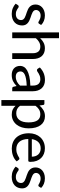

<svg xmlns="http://www.w3.org/2000/svg" viewBox="957 -1692 895 2850"><g transform="rotate(90 1405.0 -266.5)"><path d="M331.5 -398.4Q325.7 -387.7 314 -387.7Q306.6 -387.7 298.1 -393.1Q289.6 -398.4 277.6 -404.5Q265.6 -410.6 249.3 -416Q232.9 -421.4 210.4 -421.4Q191.4 -421.4 176.3 -416Q161.1 -410.6 150.4 -401.4Q139.6 -392.1 133.8 -379.6Q127.9 -367.2 127.9 -353Q127.9 -334.5 137.7 -322.3Q147.5 -310.1 163.6 -301.3Q179.7 -292.5 200.4 -285.4Q221.2 -278.3 242.7 -271Q264.2 -263.7 284.9 -253.9Q305.7 -244.1 321.8 -230Q337.9 -215.8 347.7 -195.6Q357.4 -175.3 357.4 -146.5Q357.4 -113.3 346.2 -85.2Q335 -57.1 313.2 -36.6Q291.5 -16.1 259.5 -4.4Q227.5 7.3 186 7.3Q138.7 7.3 99.9 -8.8Q61 -24.9 34.2 -50.8L54.2 -83Q58.1 -89.4 63.5 -92.8Q68.8 -96.2 77.1 -96.2Q85.9 -96.2 94.7 -89.6Q103.5 -83 116 -75Q128.4 -66.9 146 -60.3Q163.6 -53.7 189.9 -53.7Q212.4 -53.7 228.8 -60.1Q245.1 -66.4 255.9 -76.9Q266.6 -87.4 272 -101.6Q277.3 -115.7 277.3 -131.3Q277.3 -150.9 267.3 -163.8Q257.3 -176.8 241.2 -185.8Q225.1 -194.8 204.3 -201.7Q183.6 -208.5 161.9 -216.1Q140.1 -223.6 119.4 -233.2Q98.6 -242.7 82.5 -257.6Q66.4 -272.5 56.4 -293.9Q46.4 -315.4 46.4 -346.2Q46.4 -374 57.1 -399.2Q67.9 -424.3 88.4 -443.4Q108.9 -462.4 139.2 -473.6Q169.4 -484.9 208.5 -484.9Q252.9 -484.9 289.1 -470.2Q325.2 -455.6 350.6 -429.2Z M460.9 0V-694.3H546.9V-414.6Q576.7 -446.8 613 -465.8Q649.4 -484.9 697.3 -484.9Q736.3 -484.9 765.9 -471.9Q795.4 -459 815.4 -435.3Q835.4 -411.6 845.5 -378.2Q855.5 -344.7 855.5 -304.2V0H769.5V-304.2Q769.5 -357.4 745.6 -387.2Q721.7 -417 672.4 -417Q635.7 -417 604.5 -399.4Q573.2 -381.8 546.9 -351.1V0Z M1295.9 0Q1283.2 0 1276.4 -3.9Q1269.5 -7.8 1267.1 -20L1256.3 -64.5Q1237.8 -47.4 1220 -33.9Q1202.1 -20.5 1182.6 -11.2Q1163.1 -2 1140.6 2.7Q1118.2 7.3 1091.3 7.3Q1063.5 7.3 1039.3 -0.2Q1015.1 -7.8 996.8 -23.7Q978.5 -39.6 968 -63.2Q957.5 -86.9 957.5 -119.1Q957.5 -147.5 972.9 -173.6Q988.3 -199.7 1022.9 -220.2Q1057.6 -240.7 1113.3 -253.7Q1168.9 -266.6 1250 -268.6V-305.2Q1250 -360.8 1226.3 -388.9Q1202.6 -417 1157.2 -417Q1127 -417 1106.2 -409.2Q1085.4 -401.4 1070.3 -392.1Q1055.2 -382.8 1044.2 -375Q1033.2 -367.2 1022 -367.2Q1013.2 -367.2 1006.8 -371.6Q1000.5 -376 996.6 -382.8L981 -410.2Q1020.5 -448.2 1066.2 -467Q1111.8 -485.8 1167.5 -485.8Q1207.5 -485.8 1238.8 -472.9Q1270 -460 1291 -436Q1312 -412.1 1323 -378.9Q1334 -345.7 1334 -305.2V0ZM1117.2 -52.7Q1138.7 -52.7 1156.7 -57.1Q1174.8 -61.5 1190.9 -69.6Q1207 -77.6 1221.4 -89.6Q1235.8 -101.6 1250 -116.2V-214.8Q1192.9 -212.4 1152.8 -205.3Q1112.8 -198.2 1087.6 -186.5Q1062.5 -174.8 1051.3 -158.9Q1040 -143.1 1040 -123.5Q1040 -105 1046.1 -91.6Q1052.2 -78.1 1062.5 -69.6Q1072.8 -61 1086.9 -56.9Q1101.1 -52.7 1117.2 -52.7Z M1464.4 161.1V-477.5H1515.6Q1524.9 -477.5 1530.8 -473.4Q1536.6 -469.2 1537.6 -460L1545.9 -404.3Q1576.2 -440.9 1615.2 -463.4Q1654.3 -485.8 1705.1 -485.8Q1746.1 -485.8 1779.3 -470Q1812.5 -454.1 1835.9 -423.3Q1859.4 -392.6 1872.1 -347.2Q1884.8 -301.8 1884.8 -242.2Q1884.8 -189.5 1870.6 -143.8Q1856.4 -98.1 1829.8 -64.7Q1803.2 -31.2 1765.1 -12.2Q1727.1 6.8 1679.2 6.8Q1635.7 6.8 1605 -7.8Q1574.2 -22.5 1550.3 -48.8V161.1ZM1676.8 -417Q1636.7 -417 1606.2 -398.4Q1575.7 -379.9 1550.3 -345.7V-115.2Q1572.8 -84.5 1599.9 -72Q1627 -59.6 1660.2 -59.6Q1725.6 -59.6 1761 -106.9Q1796.4 -154.3 1796.4 -242.2Q1796.4 -288.6 1788.3 -321.8Q1780.3 -355 1764.9 -376.2Q1749.5 -397.5 1727.3 -407.2Q1705.1 -417 1676.8 -417Z M2182.1 -484.9Q2225.1 -484.9 2261.7 -470.7Q2298.3 -456.5 2325.2 -429.2Q2352.1 -401.9 2367.2 -362.3Q2382.3 -322.8 2382.3 -271.5Q2382.3 -251.5 2377.9 -244.9Q2373.5 -238.3 2361.8 -238.3H2042.5Q2043.5 -193.4 2054.7 -159.9Q2065.9 -126.5 2085.7 -104.5Q2105.5 -82.5 2132.8 -71.5Q2160.2 -60.5 2193.8 -60.5Q2225.1 -60.5 2248 -67.6Q2271 -74.7 2287.4 -83.5Q2303.7 -92.3 2314.9 -99.4Q2326.2 -106.4 2334.5 -106.4Q2339.8 -106.4 2343.8 -104.2Q2347.7 -102.1 2350.6 -98.1L2375 -66.9Q2358.9 -47.9 2337.2 -33.9Q2315.4 -20 2290.5 -11Q2265.6 -2 2239 2.4Q2212.4 6.8 2186.5 6.8Q2136.7 6.8 2094.7 -9.8Q2052.7 -26.4 2022.2 -58.8Q1991.7 -91.3 1974.6 -138.9Q1957.5 -186.5 1957.5 -248.5Q1957.5 -298.3 1972.9 -341.6Q1988.3 -384.8 2017.3 -416.7Q2046.4 -448.7 2088.1 -466.8Q2129.9 -484.9 2182.1 -484.9ZM2183.6 -422.4Q2123.5 -422.4 2088.6 -387.2Q2053.7 -352.1 2044.9 -291H2305.2Q2305.2 -319.8 2296.9 -344Q2288.6 -368.2 2272.9 -385.5Q2257.3 -402.8 2234.6 -412.6Q2211.9 -422.4 2183.6 -422.4Z M2750 -398.4Q2744.1 -387.7 2732.4 -387.7Q2725.1 -387.7 2716.6 -393.1Q2708 -398.4 2696 -404.5Q2684.1 -410.6 2667.7 -416Q2651.4 -421.4 2628.9 -421.4Q2609.9 -421.4 2594.7 -416Q2579.6 -410.6 2568.8 -401.4Q2558.1 -392.1 2552.2 -379.6Q2546.4 -367.2 2546.4 -353Q2546.4 -334.5 2556.2 -322.3Q2565.9 -310.1 2582 -301.3Q2598.1 -292.5 2618.9 -285.4Q2639.6 -278.3 2661.1 -271Q2682.6 -263.7 2703.4 -253.9Q2724.1 -244.1 2740.2 -230Q2756.3 -215.8 2766.1 -195.6Q2775.9 -175.3 2775.9 -146.5Q2775.9 -113.3 2764.6 -85.2Q2753.4 -57.1 2731.7 -36.6Q2710 -16.1 2678 -4.4Q2646 7.3 2604.5 7.3Q2557.1 7.3 2518.3 -8.8Q2479.5 -24.9 2452.6 -50.8L2472.7 -83Q2476.6 -89.4 2481.9 -92.8Q2487.3 -96.2 2495.6 -96.2Q2504.4 -96.2 2513.2 -89.6Q2522 -83 2534.4 -75Q2546.9 -66.9 2564.5 -60.3Q2582 -53.7 2608.4 -53.7Q2630.9 -53.7 2647.2 -60.1Q2663.6 -66.4 2674.3 -76.9Q2685.1 -87.4 2690.4 -101.6Q2695.8 -115.7 2695.8 -131.3Q2695.8 -150.9 2685.8 -163.8Q2675.8 -176.8 2659.7 -185.8Q2643.6 -194.8 2622.8 -201.7Q2602.1 -208.5 2580.3 -216.1Q2558.6 -223.6 2537.8 -233.2Q2517.1 -242.7 2501 -257.6Q2484.9 -272.5 2474.9 -293.9Q2464.8 -315.4 2464.8 -346.2Q2464.8 -374 2475.6 -399.2Q2486.3 -424.3 2506.8 -443.4Q2527.3 -462.4 2557.6 -473.6Q2587.9 -484.9 2627 -484.9Q2671.4 -484.9 2707.5 -470.2Q2743.7 -455.6 2769 -429.2Z"/></g></svg>

Font: Carlito
Style: Regular
Weight: 400
Designer: Lukasz Dziedzic
Foundry: tyPoland Lukasz Dziedzic
Version: Version 1.104